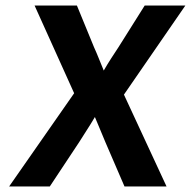

<svg xmlns="http://www.w3.org/2000/svg" viewBox="-20 -674 690 694"><path d="M266 -160C285 -191 302 -215 323 -251C336 -219 349 -190 361 -160L430 0H582L428 -332L650 -654H503L408 -503C391 -477 374 -452 355 -419C342 -450 332 -477 320 -503L258 -654H105L248 -337L13 0H160Z"/></svg>

Font: Falling Sky
Style: SeBdObl
Weight: 600
Designer: Paul D. Hunt
Foundry: Adobe Systems Incorporated
Version: Version 1.02